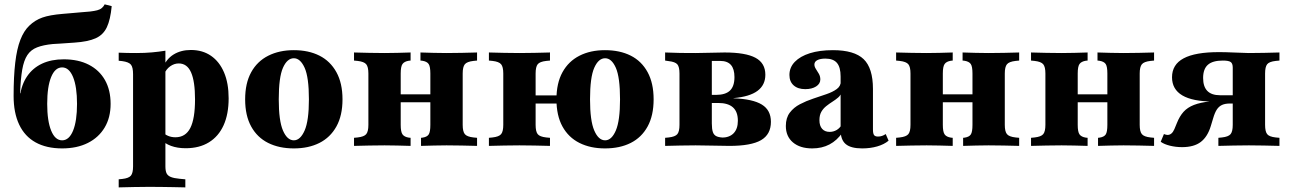

<svg xmlns="http://www.w3.org/2000/svg" viewBox="-20 -655 5785 862"><path d="M258.9 11.3Q188.7 11.3 139.9 -15.7Q91.1 -42.7 66.1 -95.6Q41.1 -148.4 41.1 -224.2Q41.1 -311.3 48.4 -373.4Q55.6 -435.5 71.4 -476.2Q87.1 -516.9 112.1 -540.3Q137.1 -564.5 170.2 -576.2Q203.2 -587.9 261.3 -592.7Q283.9 -594.4 304.8 -596.4Q325.8 -598.4 345.6 -600Q365.3 -601.6 383.9 -603.2Q404 -605.6 416.5 -608.9Q429 -612.1 437.1 -619Q445.2 -625.8 450 -635.5L481.5 -627.4Q475.8 -566.9 459.7 -532.7Q443.5 -498.4 409.3 -483.1Q375 -467.7 314.5 -463.7Q302.4 -462.9 285.5 -461.7Q268.5 -460.5 250.8 -459.3Q233.1 -458.1 216.9 -457.3Q174.2 -453.2 146.4 -442.3Q118.5 -431.5 102.8 -407.7Q87.1 -383.9 79.8 -342.3Q72.6 -300.8 70.2 -236.3H79L69.4 -222.6Q76.6 -275.8 102 -312.9Q127.4 -350 169 -369.4Q210.5 -388.7 266.1 -388.7Q331.5 -388.7 378.6 -364.5Q425.8 -340.3 451.2 -295.6Q476.6 -250.8 476.6 -188.7Q476.6 -127.4 450 -82.7Q423.4 -37.9 374.6 -13.3Q325.8 11.3 258.9 11.3ZM258.9 -25Q290.3 -25 308.1 -68.5Q325.8 -112.1 325.8 -188.7Q325.8 -265.3 308.1 -308.9Q290.3 -352.4 258.9 -352.4Q227.4 -352.4 209.7 -309.3Q191.9 -266.1 191.9 -188.7Q191.9 -112.1 209.7 -68.5Q227.4 -25 258.9 -25Z M650 183.9Q613.7 183.9 581.5 184.7Q549.2 185.5 512.9 186.3V150L529 148.4Q558.1 145.2 567.7 133.5Q577.4 121.8 577.4 91.9V-209.7H722.6V91.9Q722.6 112.1 727.8 123Q733.1 133.9 746.8 139.5Q760.5 145.2 786.3 147.6L812.1 150V186.3Q783.1 185.5 756.9 185.1Q730.6 184.7 704.4 184.3Q678.2 183.9 650 183.9ZM837.1 -430.6Q889.5 -430.6 927.4 -404.4Q965.3 -378.2 985.9 -329.8Q1006.5 -281.5 1006.5 -213.7Q1006.5 -142.7 983.9 -92.7Q961.3 -42.7 918.1 -16.1Q875 10.5 813.7 10.5Q776.6 10.5 748 0Q719.4 -10.5 703.2 -29L708.9 -62.9Q719.4 -51.6 734.3 -45.2Q749.2 -38.7 767.7 -38.7Q812.9 -38.7 834.3 -80.2Q855.6 -121.8 855.6 -208.9Q855.6 -289.5 837.9 -329.8Q820.2 -370.2 782.3 -370.2Q762.1 -370.2 744 -357.3Q725.8 -344.4 715.3 -319.4L708.9 -346.8Q725.8 -389.5 758.9 -410.1Q791.9 -430.6 837.1 -430.6ZM577.4 -209.7V-321.8Q577.4 -353.2 567.7 -364.9Q558.1 -376.6 529 -380.6L512.9 -382.3V-418.5Q533.1 -417.7 550.8 -417.3Q568.5 -416.9 591.9 -416.9Q630.6 -416.9 662.1 -419.8Q693.5 -422.6 722.6 -427.4V-418.5V-209.7Z M1299.2 11.3Q1233.1 11.3 1183.9 -13.3Q1134.7 -37.9 1107.7 -87.1Q1080.6 -136.3 1080.6 -208.9Q1080.6 -281.5 1107.7 -330.6Q1134.7 -379.8 1184.3 -404.8Q1233.9 -429.8 1299.2 -429.8Q1365.3 -429.8 1414.1 -405.2Q1462.9 -380.6 1490.3 -331Q1517.7 -281.5 1517.7 -208.9Q1517.7 -136.3 1490.3 -87.1Q1462.9 -37.9 1414.1 -13.3Q1365.3 11.3 1299.2 11.3ZM1299.2 -25Q1328.2 -25 1347.6 -69Q1366.9 -112.9 1366.9 -208.9Q1366.9 -308.1 1347.6 -350.8Q1328.2 -393.5 1299.2 -393.5Q1269.4 -393.5 1250.4 -350.8Q1231.5 -308.1 1231.5 -208.9Q1231.5 -112.9 1250.4 -69Q1269.4 -25 1299.2 -25Z M1984.7 -2.4Q1954.8 -2.4 1928.2 -1.6Q1901.6 -0.8 1870.2 0V-36.3L1877.4 -37.1Q1897.6 -40.3 1904.8 -51.6Q1912.1 -62.9 1912.1 -94.4V-209.7H2057.3V-94.4Q2057.3 -64.5 2066.9 -52.8Q2076.6 -41.1 2105.6 -37.9L2121.8 -36.3V0Q2085.5 -0.8 2053.6 -1.6Q2021.8 -2.4 1984.7 -2.4ZM1706.5 -2.4Q1670.2 -2.4 1637.9 -1.6Q1605.6 -0.8 1569.4 0V-36.3L1585.5 -37.9Q1614.5 -41.1 1624.2 -52.8Q1633.9 -64.5 1633.9 -94.4V-325Q1633.9 -354.8 1624.2 -366.5Q1614.5 -378.2 1585.5 -381.5L1569.4 -383.1V-419.4Q1605.6 -418.5 1637.9 -417.7Q1670.2 -416.9 1706.5 -416.9Q1737.1 -416.9 1764.1 -417.7Q1791.1 -418.5 1823.4 -419.4V-383.1L1815.3 -382.3Q1795.2 -379 1787.1 -367.7Q1779 -356.5 1779 -325V-94.4Q1779 -62.9 1787.1 -51.6Q1795.2 -40.3 1815.3 -37.1L1823.4 -36.3V0Q1791.1 -0.8 1764.1 -1.6Q1737.1 -2.4 1706.5 -2.4ZM1912.1 -209.7V-325Q1912.1 -356.5 1904.4 -367.7Q1896.8 -379 1875.8 -382.3L1867.7 -383.1V-419.4Q1900 -418.5 1927 -417.7Q1954 -416.9 1984.7 -416.9Q2021.8 -416.9 2053.6 -417.7Q2085.5 -418.5 2121.8 -419.4V-383.1L2105.6 -381.5Q2076.6 -378.2 2066.9 -366.5Q2057.3 -354.8 2057.3 -325V-209.7ZM1721 -196V-231.5H1970.2V-196Z M2239.5 -209.7V-325Q2239.5 -354.8 2229.8 -366.5Q2220.2 -378.2 2191.1 -381.5L2175 -383.1V-419.4Q2211.3 -418.5 2243.5 -417.7Q2275.8 -416.9 2312.1 -416.9Q2348.4 -416.9 2380.2 -417.7Q2412.1 -418.5 2449.2 -419.4V-383.1L2432.3 -381.5Q2403.2 -378.2 2394 -366.5Q2384.7 -354.8 2384.7 -325V-209.7ZM2312.1 -2.4Q2275.8 -2.4 2243.5 -1.6Q2211.3 -0.8 2175 0V-36.3L2191.1 -37.9Q2220.2 -41.1 2229.8 -52.8Q2239.5 -64.5 2239.5 -94.4V-209.7H2384.7V-94.4Q2384.7 -64.5 2394 -52.8Q2403.2 -41.1 2432.3 -37.9L2449.2 -36.3V0Q2412.1 -0.8 2380.2 -1.6Q2348.4 -2.4 2312.1 -2.4ZM2696 11.3Q2630.6 11.3 2581.5 -13.3Q2532.3 -37.9 2505.2 -87.1Q2478.2 -136.3 2478.2 -208.9Q2478.2 -281.5 2505.2 -330.6Q2532.3 -379.8 2581.5 -404.8Q2630.6 -429.8 2696 -429.8Q2762.9 -429.8 2811.7 -405.2Q2860.5 -380.6 2887.5 -331Q2914.5 -281.5 2914.5 -208.9Q2914.5 -136.3 2887.5 -87.1Q2860.5 -37.9 2811.7 -13.3Q2762.9 11.3 2696 11.3ZM2326.6 -190.3V-226.6H2545.2V-190.3ZM2696.8 -25Q2725.8 -25 2744.8 -69Q2763.7 -112.9 2763.7 -208.9Q2763.7 -308.1 2744.8 -350.8Q2725.8 -393.5 2696.8 -393.5Q2666.9 -393.5 2648 -350.8Q2629 -308.1 2629 -208.9Q2629 -112.9 2648 -69Q2666.9 -25 2696.8 -25Z M3103.2 -2.4Q3066.9 -2.4 3035.1 -1.6Q3003.2 -0.8 2966.1 0V-36.3L2982.3 -37.9Q3011.3 -41.1 3021 -52.8Q3030.6 -64.5 3030.6 -94.4V-325Q3030.6 -354.8 3021 -366.1Q3011.3 -377.4 2982.3 -380.6L2966.1 -383.1V-419.4Q3002.4 -417.7 3034.7 -417.3Q3066.9 -416.9 3103.2 -416.9Q3134.7 -416.9 3167.3 -418.1Q3200 -419.4 3233.1 -419.4Q3327.4 -419.4 3371.8 -395.6Q3416.1 -371.8 3416.1 -319.4Q3416.1 -273.4 3381 -247.2Q3346 -221 3273.4 -214.5V-213.7Q3359.7 -210.5 3400.4 -185.5Q3441.1 -160.5 3441.1 -108.1Q3441.1 -51.6 3396.8 -25.8Q3352.4 0 3254.8 0Q3224.2 0 3181 -1.2Q3137.9 -2.4 3103.2 -2.4ZM3175.8 -100.8Q3175.8 -75.8 3180.6 -61.7Q3185.5 -47.6 3198.8 -42.3Q3212.1 -37.1 3235.5 -37.1H3219.4Q3254.8 -37.1 3273.8 -56.9Q3292.7 -76.6 3292.7 -112.9Q3292.7 -153.2 3270.6 -173Q3248.4 -192.7 3204.8 -192.7H3146.8V-229H3194.4Q3237.1 -229 3257.3 -248.4Q3277.4 -267.7 3277.4 -308.9Q3277.4 -345.2 3261.7 -363.3Q3246 -381.5 3212.9 -381.5H3170.2L3175.8 -387.1Z M3754 -209.7V-311.3Q3754 -353.2 3737.5 -372.6Q3721 -391.9 3685.5 -391.9Q3662.9 -391.9 3649.6 -385.1Q3636.3 -378.2 3636.3 -365.3Q3636.3 -355.6 3643.1 -345.2Q3650 -334.7 3656.5 -323.4Q3662.9 -312.1 3662.9 -298.4Q3662.9 -279 3644 -266.9Q3625 -254.8 3595.2 -254.8Q3562.1 -254.8 3543.1 -271.8Q3524.2 -288.7 3524.2 -318.5Q3524.2 -352.4 3548.4 -377.4Q3572.6 -402.4 3616.1 -416.1Q3659.7 -429.8 3719.4 -429.8Q3815.3 -429.8 3857.3 -389.5Q3899.2 -349.2 3899.2 -255.6V-209.7ZM3626.6 11.3Q3571.8 11.3 3539.9 -15.7Q3508.1 -42.7 3508.1 -89.5Q3508.1 -125.8 3525.8 -149.2Q3543.5 -172.6 3571.4 -187.1Q3599.2 -201.6 3630.6 -212.1Q3662.1 -222.6 3690.3 -232.3Q3718.5 -241.9 3736.7 -255.2Q3754.8 -268.5 3754.8 -289.5L3758.9 -242.7Q3754.8 -227.4 3743.1 -217.3Q3731.5 -207.3 3717.3 -198.4Q3703.2 -189.5 3689.5 -178.6Q3675.8 -167.7 3667.3 -152.8Q3658.9 -137.9 3658.9 -115.3Q3658.9 -90.3 3671 -76.6Q3683.1 -62.9 3704.8 -62.9Q3721.8 -62.9 3736.3 -71.4Q3750.8 -79.8 3761.3 -98.4L3762.9 -60.5Q3737.9 -24.2 3704 -6.5Q3670.2 11.3 3626.6 11.3ZM3899.2 -74.2Q3899.2 -55.6 3904 -48.8Q3908.9 -41.9 3921.8 -41.9Q3931.5 -41.9 3939.9 -44.8Q3948.4 -47.6 3956.5 -53.2L3969.4 -23.4Q3949.2 -6.5 3918.1 2.4Q3887.1 11.3 3850.8 11.3Q3800 11.3 3777 -8.1Q3754 -27.4 3754 -70.2V-209.7H3899.2Z M4418.5 -2.4Q4388.7 -2.4 4362.1 -1.6Q4335.5 -0.8 4304 0V-36.3L4311.3 -37.1Q4331.5 -40.3 4338.7 -51.6Q4346 -62.9 4346 -94.4V-209.7H4491.1V-94.4Q4491.1 -64.5 4500.8 -52.8Q4510.5 -41.1 4539.5 -37.9L4555.6 -36.3V0Q4519.4 -0.8 4487.5 -1.6Q4455.6 -2.4 4418.5 -2.4ZM4140.3 -2.4Q4104 -2.4 4071.8 -1.6Q4039.5 -0.8 4003.2 0V-36.3L4019.4 -37.9Q4048.4 -41.1 4058.1 -52.8Q4067.7 -64.5 4067.7 -94.4V-325Q4067.7 -354.8 4058.1 -366.5Q4048.4 -378.2 4019.4 -381.5L4003.2 -383.1V-419.4Q4039.5 -418.5 4071.8 -417.7Q4104 -416.9 4140.3 -416.9Q4171 -416.9 4198 -417.7Q4225 -418.5 4257.3 -419.4V-383.1L4249.2 -382.3Q4229 -379 4221 -367.7Q4212.9 -356.5 4212.9 -325V-94.4Q4212.9 -62.9 4221 -51.6Q4229 -40.3 4249.2 -37.1L4257.3 -36.3V0Q4225 -0.8 4198 -1.6Q4171 -2.4 4140.3 -2.4ZM4346 -209.7V-325Q4346 -356.5 4338.3 -367.7Q4330.6 -379 4309.7 -382.3L4301.6 -383.1V-419.4Q4333.9 -418.5 4360.9 -417.7Q4387.9 -416.9 4418.5 -416.9Q4455.6 -416.9 4487.5 -417.7Q4519.4 -418.5 4555.6 -419.4V-383.1L4539.5 -381.5Q4510.5 -378.2 4500.8 -366.5Q4491.1 -354.8 4491.1 -325V-209.7ZM4154.8 -196V-231.5H4404V-196Z M5024.2 -2.4Q4994.4 -2.4 4967.7 -1.6Q4941.1 -0.8 4909.7 0V-36.3L4916.9 -37.1Q4937.1 -40.3 4944.4 -51.6Q4951.6 -62.9 4951.6 -94.4V-209.7H5096.8V-94.4Q5096.8 -64.5 5106.5 -52.8Q5116.1 -41.1 5145.2 -37.9L5161.3 -36.3V0Q5125 -0.8 5093.1 -1.6Q5061.3 -2.4 5024.2 -2.4ZM4746 -2.4Q4709.7 -2.4 4677.4 -1.6Q4645.2 -0.8 4608.9 0V-36.3L4625 -37.9Q4654 -41.1 4663.7 -52.8Q4673.4 -64.5 4673.4 -94.4V-325Q4673.4 -354.8 4663.7 -366.5Q4654 -378.2 4625 -381.5L4608.9 -383.1V-419.4Q4645.2 -418.5 4677.4 -417.7Q4709.7 -416.9 4746 -416.9Q4776.6 -416.9 4803.6 -417.7Q4830.6 -418.5 4862.9 -419.4V-383.1L4854.8 -382.3Q4834.7 -379 4826.6 -367.7Q4818.5 -356.5 4818.5 -325V-94.4Q4818.5 -62.9 4826.6 -51.6Q4834.7 -40.3 4854.8 -37.1L4862.9 -36.3V0Q4830.6 -0.8 4803.6 -1.6Q4776.6 -2.4 4746 -2.4ZM4951.6 -209.7V-325Q4951.6 -356.5 4944 -367.7Q4936.3 -379 4915.3 -382.3L4907.3 -383.1V-419.4Q4939.5 -418.5 4966.5 -417.7Q4993.5 -416.9 5024.2 -416.9Q5061.3 -416.9 5093.1 -417.7Q5125 -418.5 5161.3 -419.4V-383.1L5145.2 -381.5Q5116.1 -378.2 5106.5 -366.5Q5096.8 -354.8 5096.8 -325V-209.7ZM4760.5 -196V-231.5H5009.7V-196Z M5587.1 -2.4Q5550.8 -2.4 5518.5 -1.6Q5486.3 -0.8 5450 0V-36.3L5466.1 -37.9Q5495.2 -41.1 5504.8 -52.8Q5514.5 -64.5 5514.5 -94.4V-351.6Q5514.5 -370.2 5505.2 -376.6Q5496 -383.1 5470.2 -383.1Q5424.2 -383.1 5402.8 -364.1Q5381.5 -345.2 5381.5 -304.8Q5381.5 -266.1 5400.4 -246.8Q5419.4 -227.4 5457.3 -227.4H5553.2V-199.2H5427.4Q5334.7 -199.2 5288.3 -226.6Q5241.9 -254 5241.9 -308.1Q5241.9 -365.3 5294 -393.1Q5346 -421 5452.4 -421Q5482.3 -421 5514.9 -419.4Q5547.6 -417.7 5586.3 -416.9H5587.1Q5623.4 -416.9 5655.2 -417.7Q5687.1 -418.5 5724.2 -419.4V-383.1L5707.3 -381.5Q5678.2 -378.2 5669 -366.5Q5659.7 -354.8 5659.7 -325V-94.4Q5659.7 -64.5 5669 -52.8Q5678.2 -41.1 5707.3 -37.9L5724.2 -36.3V0Q5687.1 -0.8 5655.2 -1.6Q5623.4 -2.4 5587.1 -2.4ZM5287.1 5.6Q5258.9 5.6 5232.7 -0.8Q5206.5 -7.3 5191.1 -18.5L5205.6 -53.2Q5215.3 -49.2 5221.8 -49.2Q5231.5 -49.2 5239.1 -55.6Q5246.8 -62.1 5252.4 -75L5263.7 -102.4Q5275.8 -133.1 5293.5 -152.8Q5311.3 -172.6 5340.3 -183.9Q5369.4 -195.2 5414.5 -200Q5459.7 -204.8 5527.4 -204.8H5559.7V-190.3H5502.4Q5480.6 -190.3 5466.5 -183.9Q5452.4 -177.4 5443.1 -163.3Q5433.9 -149.2 5426.6 -124.2L5416.1 -89.5Q5401.6 -41.1 5371 -17.7Q5340.3 5.6 5287.1 5.6Z"/></svg>

Font: Playfair 9pt Black
Style: Regular
Weight: 900
Designer: Claus Eggers Sørensen
Foundry: Claus Eggers Sørensen
Version: Version 2.203